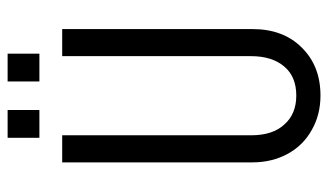

<svg xmlns="http://www.w3.org/2000/svg" viewBox="-204 -674 886 519"><g transform="rotate(-90 239.5 -415.0)"><path d="M59.6 -175.8V-690.4H132.8V-179.7Q132.8 -121.1 162.1 -89.8Q190.4 -57.6 240.2 -57.6Q291 -57.6 318.4 -89.8Q346.7 -123 346.7 -179.7V-690.4H419.9V-175.8Q419.9 -92.8 370.1 -43Q320.3 7.8 240.2 7.8Q188.5 7.8 147.5 -15.6Q106.4 -38.1 83 -80.1Q59.6 -123 59.6 -175.8ZM126 -837.9H201.2V-752H126ZM278.3 -837.9H353.5V-752H278.3Z"/></g></svg>

Font: Dinish Condensed
Style: Regular
Weight: 400
Width: 3
Designer: Bert Driehuis
Foundry: Playbeing
Version: Version 3.006; git-39231f3c-release